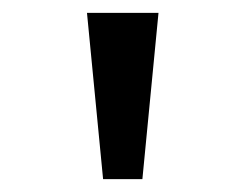

<svg xmlns="http://www.w3.org/2000/svg" viewBox="-20 -749 366 298"><path d="M140 -471 115 -729H226L201 -471Z"/></svg>

Font: ukannada25
Style: Book
Weight: 400
Designer: Jelle Bosma - Monotype Design Team
Foundry: Monotype Imaging Inc.
Version: Version 2.003